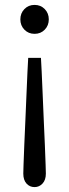

<svg xmlns="http://www.w3.org/2000/svg" viewBox="-20 -512 282 783"><path d="M121 -492Q146 -492 162.5 -475Q179 -458 179 -433Q179 -408 162.5 -391Q146 -374 121 -374Q96 -374 79.5 -391Q63 -408 63 -433Q63 -458 79.5 -475Q96 -492 121 -492ZM95 -276H147Q148 -259 150 -219Q152 -179 154 -127.5Q156 -76 158.5 -21.5Q161 33 163 80.5Q165 128 166 159.5Q167 191 167 196Q167 222 153.5 236.5Q140 251 121 251Q101 251 88 236.5Q75 222 75 196Q75 191 76 159.5Q77 128 79 80.5Q81 33 83.5 -21.5Q86 -76 88 -127.5Q90 -179 92 -219Q94 -259 95 -276Z"/></svg>

Font: Wix Madefor Text
Style: Regular
Weight: 400
Designer: Dalton Maag Ltd
Foundry: Dalton Maag Ltd
Version: Version 3.100